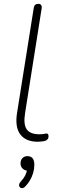

<svg xmlns="http://www.w3.org/2000/svg" viewBox="-20 -731 315 1001"><path d="M177 8Q115 8 86 -30Q57 -68 69 -143L156 -690Q159 -711 180 -711Q190 -711 194.5 -704.5Q199 -698 197 -686L111 -143Q101 -82 119.5 -56.5Q138 -31 185 -31Q201 -31 209.5 -33Q218 -35 222 -35Q227 -35 230 -32Q233 -29 233 -20Q233 -10 226.5 -3.5Q220 3 209 5Q202 6 192.5 7Q183 8 177 8ZM111 242Q103 250 95.5 250Q88 250 83.5 245.5Q79 241 79.5 233Q80 225 87 217Q103 200 111 184.5Q119 169 122 150L127 159Q109 159 98 148Q87 137 87 121Q87 104 97 93.5Q107 83 123 83Q159 83 159 128Q159 149 153 170Q147 191 136 209.5Q125 228 111 242Z"/></svg>

Font: Nunito Variable Extra Light
Style: Italic
Weight: 200
Italic angle: -9°
Designer: Vernon Adams
Foundry: Vernon Adams
Version: Version 3.602